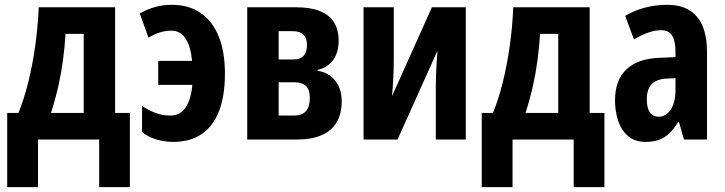

<svg xmlns="http://www.w3.org/2000/svg" viewBox="-20 -577 2998 794"><path d="M456.1 -546.9V-109.9H517.1V196.8H390.1V0H137.2V196.8H9.8V-109.9H56.2Q79.6 -167.5 97.2 -238.3Q114.7 -309.1 125.7 -387.5Q136.7 -465.8 140.1 -546.9ZM326.2 -437H251Q247.6 -382.3 240.7 -330.1Q233.9 -277.8 221.9 -223.9Q210 -169.9 190.9 -109.9H326.2Z M696.3 9.8Q658.7 9.8 625.7 -0.5Q592.8 -10.7 567.4 -30.8V-139.2Q596.2 -119.6 624.8 -109.4Q653.3 -99.1 684.1 -99.1Q710.4 -99.1 729.2 -113Q748 -127 759.8 -155Q771.5 -183.1 775.4 -226.1H634.3V-325.2H774.4Q768.1 -387.7 746.6 -418.9Q725.1 -450.2 688 -450.2Q664.1 -450.2 639.6 -442.4Q615.2 -434.6 594.2 -420.9L558.1 -521Q588.9 -539.1 621.8 -548.1Q654.8 -557.1 690.4 -557.1Q760.3 -557.1 809.3 -523.7Q858.4 -490.2 884.3 -426.8Q910.2 -363.3 910.2 -272Q910.2 -181.2 886 -118.2Q861.8 -55.2 814.2 -22.7Q766.6 9.8 696.3 9.8Z M1380.4 -408.2Q1380.4 -360.4 1357.9 -329.1Q1335.4 -297.9 1293.5 -288.1V-284.2Q1339.4 -277.3 1366.2 -243.7Q1393.1 -210 1393.1 -158.2Q1393.1 -106.9 1372.3 -71.5Q1351.6 -36.1 1310.3 -18.1Q1269 0 1207.5 0H1002.4V-546.9H1205.1Q1263.2 -546.9 1302.2 -531.5Q1341.3 -516.1 1360.8 -485.4Q1380.4 -454.6 1380.4 -408.2ZM1261.2 -171.9Q1261.2 -206.5 1244.9 -221.7Q1228.5 -236.8 1196.3 -236.8H1132.3V-99.1H1195.3Q1228.5 -99.1 1244.9 -116.9Q1261.2 -134.8 1261.2 -171.9ZM1249.5 -390.1Q1249.5 -418.9 1235.1 -433.6Q1220.7 -448.2 1190.4 -448.2H1132.3V-331.1H1193.4Q1222.7 -331.1 1236.1 -346.7Q1249.5 -362.3 1249.5 -390.1Z M1608.4 -546.9V-330.1Q1608.4 -311.5 1607.9 -294.2Q1607.4 -276.9 1606.7 -259.3Q1606 -241.7 1604.5 -222.2Q1603 -202.6 1601.1 -179.2L1766.1 -546.9H1906.2V0H1782.2V-220.2Q1782.2 -244.1 1783.2 -268.3Q1784.2 -292.5 1785.6 -317.1Q1787.1 -341.8 1789.1 -367.2L1624 0H1483.4V-546.9Z M2418.5 -546.9V-109.9H2479.5V196.8H2352.5V0H2099.6V196.8H1972.2V-109.9H2018.6Q2042 -167.5 2059.6 -238.3Q2077.1 -309.1 2088.1 -387.5Q2099.1 -465.8 2102.5 -546.9ZM2288.6 -437H2213.4Q2210 -382.3 2203.1 -330.1Q2196.3 -277.8 2184.3 -223.9Q2172.4 -169.9 2153.3 -109.9H2288.6Z M2740.7 -557.1Q2820.3 -557.1 2862.1 -508.1Q2903.8 -459 2903.8 -361.8V0H2808.6L2787.6 -73.2H2784.7Q2768.1 -45.4 2749.3 -26.9Q2730.5 -8.3 2706.5 0.7Q2682.6 9.8 2650.4 9.8Q2605 9.8 2576.9 -14.6Q2548.8 -39.1 2536.1 -78.1Q2523.4 -117.2 2523.4 -161.1Q2523.4 -246.6 2570.8 -290.5Q2618.2 -334.5 2705.6 -337.9L2773.4 -340.8V-362.8Q2773.4 -407.7 2759.5 -429.9Q2745.6 -452.1 2713.9 -452.1Q2690.4 -452.1 2662.6 -442.9Q2634.8 -433.6 2601.6 -414.1L2565.4 -511.2Q2602.5 -533.7 2647 -545.4Q2691.4 -557.1 2740.7 -557.1ZM2773.4 -253.9 2736.8 -252Q2695.3 -250 2675 -228.8Q2654.8 -207.5 2654.8 -167Q2654.8 -130.4 2667.2 -112.3Q2679.7 -94.2 2703.6 -94.2Q2734.4 -94.2 2753.9 -124Q2773.4 -153.8 2773.4 -204.1Z"/></svg>

Font: Open Sans Condensed
Style: Regular
Weight: 400
Width: 3
Designer: Monotype Design Team
Foundry: Monotype Imaging Inc.
Version: Version 3.000